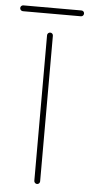

<svg xmlns="http://www.w3.org/2000/svg" viewBox="-67 -770 375 802"><g transform="rotate(5 120.0 -369.0)"><path d="M119.6 0Q114.7 0 111.1 -3.7Q107.4 -7.3 107.4 -12.2V-622.6Q107.4 -627.9 111.1 -631.3Q114.7 -634.8 119.6 -634.8Q125 -634.8 128.4 -631.3Q131.8 -627.9 131.8 -622.6V-12.2Q131.8 -7.3 128.4 -3.7Q125 0 119.6 0ZM253.4 -726.1Q253.4 -721.2 250 -717.5Q246.6 -713.9 241.2 -713.9H-2Q-6.8 -713.9 -10.5 -717.5Q-14.2 -721.2 -14.2 -726.1Q-14.2 -731.4 -10.5 -734.9Q-6.8 -738.3 -2 -738.3H241.2Q246.6 -738.3 250 -734.9Q253.4 -731.4 253.4 -726.1Z"/></g></svg>

Font: Velvelyne Light
Style: Regular
Weight: 200
Designer: Manon Van der Borght et Mariel Nils
Foundry: Velvetyne
Version: Version 1.070